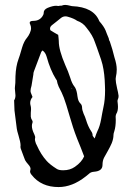

<svg xmlns="http://www.w3.org/2000/svg" viewBox="-20 -737 530 770"><path d="M266.6 -381.8V-380.9L267.6 -379.9L268.6 -380.4H270ZM214.8 -585 215.8 -572.3V-570.8Q215.8 -536.6 241.7 -476.1L252.4 -451.2Q258.3 -436.5 261.7 -425.3Q268.6 -401.9 278.3 -390.1Q285.6 -381.3 289.1 -361.8L290.5 -351.6L292.5 -340.8Q295.4 -328.6 303.2 -321.3Q308.6 -315.9 309.1 -306.6Q309.1 -295.9 315.4 -280.8L320.8 -268.6L325.2 -255.9Q333 -230 345.2 -211.4Q351.6 -203.1 351.6 -192.4Q351.6 -191.9 359.4 -181.6L362.8 -190.4L365.2 -197.8Q368.7 -206.1 370.6 -210.9Q380.4 -230 385.7 -259.3L390.1 -283.7L395 -308.1Q401.4 -335.9 401.4 -375.5Q401.4 -383.8 400.9 -392.1Q399.9 -440.9 391.1 -478Q386.7 -496.1 376.5 -523.4L368.7 -545.9L360.4 -568.4Q352.1 -594.7 327.1 -625.5Q313 -645.5 289.1 -653.8Q276.4 -663.1 252 -669.9Q247.1 -671.4 242.7 -671.4Q232.4 -671.4 224.1 -664.6L206.5 -650.4L188.5 -636.2Q180.7 -629.9 180.7 -622.6Q180.7 -619.1 182.1 -615.7L197.3 -606.4L213.4 -597.2ZM145.5 -528.8 116.2 -451.2 114.3 -444.8 113.8 -438.5 106.4 -393.1 103.5 -381.8Q102.5 -377 102.5 -373V-370.6Q103 -365.7 106 -359.4L110.4 -348.1Q101.1 -336.9 101.1 -324.2Q101.1 -319.3 102.5 -314.5Q104.5 -308.1 104.5 -299.3L103.5 -284.2V-269Q104.5 -260.7 108.9 -254.4Q110.8 -252 110.8 -249Q110.8 -247.1 110.4 -245.1Q107.9 -239.3 107.9 -231.9Q107.9 -218.3 116.7 -200.2L118.2 -196.8L119.6 -192.9Q121.1 -189.5 121.1 -187V-186Q120.1 -182.6 120.1 -178.7Q120.1 -174.3 121.6 -169.4L124 -161.6L127.9 -153.8Q144 -117.2 167.5 -91.3Q180.7 -76.7 207 -60.1Q215.3 -54.2 232.4 -54.2H234.4Q260.7 -54.2 280.3 -67.9Q307.6 -86.9 317.4 -109.9L303.7 -145.5L289.6 -180.2Q279.8 -205.1 272.9 -226.6L259.3 -271L246.1 -315.4Q235.4 -349.6 227.1 -366.2L215.3 -389.6Q209.5 -403.3 208 -414.1L207 -416.5L205.1 -418.5Q181.6 -456.1 167 -509.8Q162.1 -526.9 150.4 -534.7ZM214.8 13.2Q145 13.2 106.9 -35.6Q100.6 -43 100.6 -49.8Q100.6 -52.2 101.6 -54.7Q102.5 -57.1 102.5 -59.6Q102.5 -67.4 93.5 -77.4Q84.5 -87.4 80.6 -94.7L73.7 -112.8Q67.4 -131.3 65.4 -135.3Q62 -143.1 62 -147.9L62.5 -153.8Q62.5 -166.5 54.2 -193.8Q48.3 -212.9 47.4 -220.7L38.1 -293.9L36.6 -334.5Q42 -342.3 42 -354.5Q42 -357.4 40.8 -368.2Q39.6 -378.9 39.6 -382.3Q39.6 -385.7 40 -388.7Q42 -399.4 42 -430.7Q43.5 -471.2 54.2 -500Q57.6 -507.8 68.8 -546.9Q76.2 -571.8 88.9 -586.4Q94.2 -592.8 99.4 -603.8Q104.5 -614.7 104.5 -624Q104.5 -631.8 101.1 -639.2Q99.1 -643.1 99.1 -645.5Q99.1 -653.3 113.3 -653.3Q138.2 -653.3 150.4 -671.9Q155.3 -678.7 155.3 -686Q155.3 -698.7 171.4 -705.6Q191.4 -713.9 205.6 -713.9Q210 -713.9 213.9 -712.9Q219.7 -714.4 227.5 -714.4Q233.9 -717.3 241.7 -717.3Q246.1 -717.3 251 -716.3Q259.8 -713.9 268.6 -712.4Q356 -709 378.4 -651.9Q396.5 -631.3 403.3 -615.2L408.7 -601.1Q415 -587.4 416 -583.5Q417 -574.7 420.4 -570.8Q431.2 -539.6 439 -506.8Q448.2 -479 448.2 -458Q448.2 -443.4 444.8 -428.7Q443.8 -424.8 443.8 -420.4Q443.8 -408.2 449.7 -382.3Q453.6 -367.7 455.6 -352.5Q455.6 -343.8 452.6 -338.4Q451.2 -335.4 451.2 -331.1Q453.1 -316.4 453.1 -308.6Q453.1 -291 446.8 -281.2Q444.3 -276.9 443.8 -269.5Q443.8 -262.7 444.3 -256.3Q444.3 -229.5 438.5 -210.9Q435.1 -201.7 435.1 -195.8Q435.1 -180.7 428.2 -163.1Q421.4 -147.5 413.3 -133.3Q405.3 -119.1 397.5 -105Q391.1 -92.8 391.1 -75.7Q391.1 -50.8 357.9 -48.3Q343.8 -47.4 336.9 -40L323.7 -29.3Q270 13.2 214.8 13.2Z"/></svg>

Font: Kurland
Style: Regular
Weight: 400
Designer: GGBot
Version: 0.22